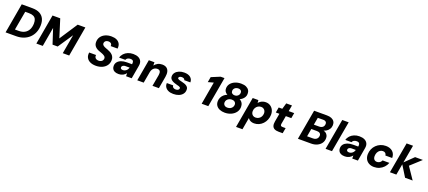

<svg xmlns="http://www.w3.org/2000/svg" viewBox="103 -2357 9383 4214"><g transform="rotate(20 4794.0 -250.0)"><path d="M23 0 146 -700H392Q500 -700 568 -663Q636 -626 667.5 -560Q699 -494 696 -404Q694 -315 663 -241Q632 -167 576 -113Q520 -59 442.5 -29.5Q365 0 269 0ZM195 -129H283Q366 -129 423 -161.5Q480 -194 510 -253Q540 -312 542 -394Q543 -454 525 -493.5Q507 -533 466 -552.5Q425 -572 361 -572H274Z M742 0 865 -700H1045L1177 -279L1453 -700H1632L1509 0H1359L1438 -448L1204 -99H1084L970 -448L892 0Z M2133 12Q2056 12 1999.5 -14Q1943 -40 1915.5 -90Q1888 -140 1899 -212H2059Q2054 -181 2065 -159Q2076 -137 2098.5 -125.5Q2121 -114 2152 -114Q2183 -114 2206.5 -125Q2230 -136 2243 -155.5Q2256 -175 2257 -201Q2257 -220 2249 -234Q2241 -248 2226 -259Q2211 -270 2191.5 -279.5Q2172 -289 2149 -297Q2126 -305 2102 -314Q2033 -337 1996.5 -380Q1960 -423 1962 -485Q1963 -554 1999.5 -605Q2036 -656 2099 -684Q2162 -712 2241 -712Q2312 -712 2362.5 -688.5Q2413 -665 2438 -619Q2463 -573 2455 -506H2294Q2298 -531 2289 -549Q2280 -567 2260.5 -576.5Q2241 -586 2215 -586Q2188 -586 2167.5 -576.5Q2147 -567 2135.5 -550Q2124 -533 2123 -510Q2123 -494 2129.5 -481.5Q2136 -469 2148 -459.5Q2160 -450 2177 -441.5Q2194 -433 2214.5 -425.5Q2235 -418 2257 -410Q2291 -398 2321 -381Q2351 -364 2373.5 -341.5Q2396 -319 2408.5 -288.5Q2421 -258 2420 -220Q2419 -150 2381.5 -98Q2344 -46 2279.5 -17Q2215 12 2133 12Z M2666 12Q2608 12 2572 -5.5Q2536 -23 2519.5 -54Q2503 -85 2504 -123Q2505 -175 2535 -212.5Q2565 -250 2619.5 -271Q2674 -292 2749 -292H2871Q2876 -326 2871 -348Q2866 -370 2849 -380.5Q2832 -391 2799 -391Q2765 -391 2737.5 -376.5Q2710 -362 2699 -332H2554Q2569 -386 2606.5 -426.5Q2644 -467 2699.5 -490Q2755 -513 2821 -513Q2894 -513 2943 -489Q2992 -465 3013.5 -419.5Q3035 -374 3023 -309L2969 0H2837V-71Q2823 -53 2805 -37.5Q2787 -22 2765.5 -11Q2744 0 2719 6Q2694 12 2666 12ZM2723 -102Q2746 -102 2766 -110Q2786 -118 2802 -131.5Q2818 -145 2829.5 -163.5Q2841 -182 2847 -204H2751Q2726 -204 2707 -196.5Q2688 -189 2677.5 -176Q2667 -163 2666 -144Q2666 -123 2682 -112.5Q2698 -102 2723 -102Z M3099 0 3187 -501H3318L3319 -424Q3348 -464 3393.5 -488.5Q3439 -513 3497 -513Q3563 -513 3601.5 -484.5Q3640 -456 3653 -405Q3666 -354 3654 -283L3604 0H3454L3502 -269Q3511 -325 3494 -356Q3477 -387 3425 -387Q3394 -387 3367 -372Q3340 -357 3321.5 -330Q3303 -303 3296 -265L3249 0Z M3942 12Q3871 12 3822 -11.5Q3773 -35 3749 -75.5Q3725 -116 3730 -165H3878Q3878 -145 3887.5 -130.5Q3897 -116 3916 -107.5Q3935 -99 3960 -99Q3985 -99 4001.5 -106.5Q4018 -114 4027.5 -126Q4037 -138 4037 -152Q4038 -167 4027.5 -176Q4017 -185 3999 -191Q3981 -197 3957 -202Q3923 -211 3890.5 -222Q3858 -233 3832.5 -249.5Q3807 -266 3792.5 -289Q3778 -312 3779 -344Q3780 -393 3810.5 -431Q3841 -469 3893.5 -491Q3946 -513 4013 -513Q4107 -513 4159 -470Q4211 -427 4210 -355H4067Q4065 -376 4045.5 -388Q4026 -400 3996 -400Q3965 -400 3945.5 -388Q3926 -376 3926 -357Q3925 -345 3936 -336Q3947 -327 3967.5 -320.5Q3988 -314 4016 -308Q4056 -299 4088.5 -288Q4121 -277 4144 -261Q4167 -245 4179 -223Q4191 -201 4189 -168Q4188 -114 4155.5 -73Q4123 -32 4068 -10Q4013 12 3942 12Z M4603 0 4695 -527 4567 -492 4589 -616 4792 -700H4882L4758 0Z M5143 12Q5076 12 5024 -10Q4972 -32 4943 -74Q4914 -116 4916 -177Q4917 -221 4935.5 -260.5Q4954 -300 4987.5 -330.5Q5021 -361 5066 -378Q5029 -397 5008.5 -429Q4988 -461 4990 -503Q4991 -564 5028 -611Q5065 -658 5128 -685Q5191 -712 5270 -712Q5341 -712 5387 -690.5Q5433 -669 5456 -632Q5479 -595 5477 -546Q5477 -504 5457.5 -470.5Q5438 -437 5409.5 -414Q5381 -391 5352 -378Q5396 -357 5418.5 -317.5Q5441 -278 5440 -226Q5438 -154 5397 -100.5Q5356 -47 5289.5 -17.5Q5223 12 5143 12ZM5163 -112Q5199 -112 5228.5 -127Q5258 -142 5275 -168Q5292 -194 5293 -226Q5294 -265 5267.5 -288.5Q5241 -312 5196 -312Q5161 -312 5131.5 -297.5Q5102 -283 5084 -257.5Q5066 -232 5065 -199Q5064 -162 5089.5 -137Q5115 -112 5163 -112ZM5218 -420Q5247 -420 5271.5 -432Q5296 -444 5311 -466.5Q5326 -489 5327 -517Q5328 -542 5317.5 -558Q5307 -574 5288.5 -582.5Q5270 -591 5246 -591Q5215 -591 5190.5 -579Q5166 -567 5151 -545.5Q5136 -524 5135 -496Q5134 -461 5157 -440.5Q5180 -420 5218 -420Z M5486 220 5613 -501H5746L5751 -435Q5770 -459 5795 -476Q5820 -493 5850.5 -503Q5881 -513 5918 -513Q5979 -513 6024.5 -483Q6070 -453 6094.5 -402.5Q6119 -352 6117 -288Q6115 -227 6092.5 -172.5Q6070 -118 6031 -76.5Q5992 -35 5940.5 -11.5Q5889 12 5830 12Q5796 12 5767.5 3Q5739 -6 5718.5 -22.5Q5698 -39 5685 -60L5636 220ZM5817 -119Q5857 -119 5889.5 -138Q5922 -157 5941.5 -190.5Q5961 -224 5962 -266Q5963 -299 5950 -325Q5937 -351 5913 -366.5Q5889 -382 5855 -382Q5815 -382 5783 -362Q5751 -342 5731.5 -308.5Q5712 -275 5711 -231Q5710 -199 5723 -173.5Q5736 -148 5760 -133.5Q5784 -119 5817 -119Z M6401 0Q6339 0 6301 -20Q6263 -40 6250 -81.5Q6237 -123 6248 -184L6282 -376H6198L6220 -501H6304L6345 -642H6479L6454 -501H6582L6560 -376H6432L6398 -183Q6393 -151 6406 -139Q6419 -127 6447 -127H6518L6495 0Z M6851 0 6975 -700H7274Q7340 -700 7383.5 -681Q7427 -662 7449.5 -627Q7472 -592 7471 -542Q7469 -490 7442.5 -448.5Q7416 -407 7372 -382Q7328 -357 7273 -352L7291 -364Q7334 -362 7365.5 -342Q7397 -322 7413.5 -290Q7430 -258 7428 -217Q7427 -151 7391 -102.5Q7355 -54 7295 -27Q7235 0 7160 0ZM7022 -120H7157Q7195 -120 7221.5 -133Q7248 -146 7263 -170.5Q7278 -195 7279 -227Q7280 -262 7255.5 -282Q7231 -302 7187 -302H7054ZM7074 -411H7196Q7249 -411 7280 -438Q7311 -465 7312 -512Q7313 -535 7303.5 -550.5Q7294 -566 7274.5 -574.5Q7255 -583 7226 -582L7104 -581Z M7497 0 7625 -720H7775L7647 0Z M7949 12Q7891 12 7855 -5.5Q7819 -23 7802.5 -54Q7786 -85 7787 -123Q7788 -175 7818 -212.5Q7848 -250 7902.5 -271Q7957 -292 8032 -292H8154Q8159 -326 8154 -348Q8149 -370 8132 -380.5Q8115 -391 8082 -391Q8048 -391 8020.5 -376.5Q7993 -362 7982 -332H7837Q7852 -386 7889.5 -426.5Q7927 -467 7982.5 -490Q8038 -513 8104 -513Q8177 -513 8226 -489Q8275 -465 8296.5 -419.5Q8318 -374 8306 -309L8252 0H8120V-71Q8106 -53 8088 -37.5Q8070 -22 8048.5 -11Q8027 0 8002 6Q7977 12 7949 12ZM8006 -102Q8029 -102 8049 -110Q8069 -118 8085 -131.5Q8101 -145 8112.5 -163.5Q8124 -182 8130 -204H8034Q8009 -204 7990 -196.5Q7971 -189 7960.5 -176Q7950 -163 7949 -144Q7949 -123 7965 -112.5Q7981 -102 8006 -102Z M8630 12Q8561 12 8510 -16Q8459 -44 8432.5 -94Q8406 -144 8408 -210Q8410 -273 8434 -328Q8458 -383 8500.5 -424.5Q8543 -466 8599 -489.5Q8655 -513 8722 -513Q8821 -513 8880.5 -459.5Q8940 -406 8940 -311H8781Q8779 -345 8757 -364.5Q8735 -384 8699 -384Q8662 -384 8631 -363Q8600 -342 8582 -305.5Q8564 -269 8563 -223Q8562 -199 8567.5 -179Q8573 -159 8584.5 -145Q8596 -131 8613 -123.5Q8630 -116 8651 -116Q8676 -116 8697.5 -125Q8719 -134 8735 -150.5Q8751 -167 8760 -189H8919Q8897 -129 8854 -83.5Q8811 -38 8753.5 -13Q8696 12 8630 12Z M9354 0 9180 -281 9406 -501H9588L9305 -243L9315 -318L9531 0ZM9000 0 9128 -720H9278L9150 0Z"/></g></svg>

Font: DM Sans 18pt Black
Style: Italic
Weight: 900
Italic angle: -10°
Designer: Colophon Foundry, Jonny Pinhorn
Foundry: Colophon Foundry
Version: Version 4.004;gftools[0.9.30]